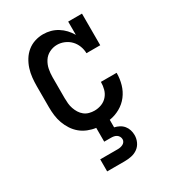

<svg xmlns="http://www.w3.org/2000/svg" viewBox="-181 -630 862 952"><g transform="rotate(-30 250.0 -154.0)"><path d="M150 220V151H250Q258 151 265.5 149.5Q273 148 280 144.5Q287 141 291.5 134.5Q296 128 296 120Q296 112 292 104.5Q288 97 281 92.5Q274 88 266 86.5Q258 85 250 85H211V6Q188 3 165.5 -6Q143 -15 125 -30Q107 -45 94 -65Q81 -85 73 -107Q65 -129 62 -152.5Q59 -176 59 -200V-320Q59 -344 61.5 -368.5Q64 -393 71.5 -416.5Q79 -440 92 -461Q105 -482 124 -497.5Q143 -513 166.5 -520.5Q190 -528 214 -528Q236 -528 256.5 -522.5Q277 -517 295.5 -505.5Q314 -494 328.5 -478.5Q343 -463 354 -444V-520H433V-339H354Q354 -360 346 -380.5Q338 -401 323.5 -416Q309 -431 289 -439.5Q269 -448 248 -448Q225 -448 204 -437.5Q183 -427 170.5 -407.5Q158 -388 153.5 -365.5Q149 -343 149 -320V-200Q149 -185 150.5 -169.5Q152 -154 157 -139.5Q162 -125 170 -112Q178 -99 190 -89.5Q202 -80 217 -76Q232 -72 247 -72Q268 -72 287.5 -79.5Q307 -87 320.5 -102.5Q334 -118 339.5 -138Q345 -158 345 -179V-180H435V-178Q435 -146 426 -114.5Q417 -83 397.5 -57.5Q378 -32 349.5 -16Q321 0 289 5V48Q303 51 316.5 58Q330 65 339.5 76.5Q349 88 353.5 102.5Q358 117 358 132Q358 152 349.5 170.5Q341 189 325 200.5Q309 212 289.5 216Q270 220 250 220Z"/></g></svg>

Font: Iosevka Curly Slab Medium
Style: Regular
Weight: 500
Monospace: yes
Designer: Belleve Invis
Foundry: Belleve Invis
Version: Version 22.1.2; ttfautohint (v1.8.4)